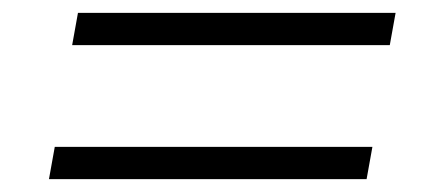

<svg xmlns="http://www.w3.org/2000/svg" viewBox="-20 -404 691 298"><path d="M92 -334 101 -384H594L585 -334ZM56 -126 65 -176H558L549 -126Z"/></svg>

Font: Archivo SemiExpanded Thin
Style: Italic
Weight: 250
Width: 6
Italic angle: -10°
Designer: Hector Gatti
Foundry: Omnibus-Type
Version: Version 2.001